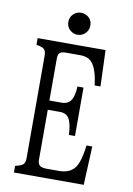

<svg xmlns="http://www.w3.org/2000/svg" viewBox="-96 -939 691 999"><g transform="rotate(10 250.0 -439.5)"><path d="M251 -879.4Q263.2 -879.4 275.4 -874Q308.6 -858.4 308.6 -821.3Q308.6 -797.4 291.5 -780.3Q274.4 -763.2 250 -763.2Q235.4 -763.2 222.7 -770.5Q192.4 -787.6 192.4 -821.8Q192.4 -847.7 211.4 -864.3Q227.1 -879.4 251 -879.4ZM49.8 -674.8V-710H408.7L415.5 -519H384.8Q375.5 -596.2 351.1 -630.4Q330.1 -661.1 283.7 -661.1H208.5Q183.6 -661.1 174.3 -651.9Q166.5 -644 166.5 -619.1V-400.9H231.4Q270.5 -400.9 285.2 -433.6Q295.9 -457 297.4 -498H329.6V-242.2H297.4Q295.4 -297.9 280.8 -325.2Q265.6 -352.1 231.4 -352.1H166.5V-90.8Q166.5 -66.9 176.8 -58.1Q186.5 -48.8 215.3 -48.8H278.3Q338.4 -48.8 364.7 -86.9Q386.7 -119.1 397.5 -204.1H427.7L418.5 0H49.8V-35.2Q81.1 -42 90.3 -50.8Q101.6 -61 101.6 -84V-626Q101.6 -651.4 90.3 -661.1Q80.1 -669.9 49.8 -674.8Z"/></g></svg>

Font: BIZ UDMincho
Style: Regular
Weight: 400
Monospace: yes
Designer: TypeBank Co., Ltd.
Foundry: Morisawa Inc.
Version: Version 1.06